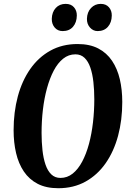

<svg xmlns="http://www.w3.org/2000/svg" viewBox="-20 -986 692 1016"><path d="M288.5 10Q224.5 10 179.5 -13.2Q134.5 -36.5 106.2 -78.5Q78 -120.5 65 -176.2Q52 -232 52 -296.5Q52 -392.5 74.2 -475.5Q96.5 -558.5 140 -620.8Q183.5 -683 246.5 -718Q309.5 -753 390.5 -753Q454.5 -753 499.5 -729.8Q544.5 -706.5 572.8 -664.5Q601 -622.5 614 -567Q627 -511.5 627 -446.5Q627 -350.5 604.8 -267.5Q582.5 -184.5 539 -122.2Q495.5 -60 432.5 -25Q369.5 10 288.5 10ZM300 -44.5Q336 -44.5 364.8 -67.5Q393.5 -90.5 415 -131Q436.5 -171.5 450.8 -224.5Q465 -277.5 472 -338Q479 -398.5 479 -460.5Q479 -509 474.2 -552Q469.5 -595 458.2 -628Q447 -661 427.5 -679.8Q408 -698.5 379 -698.5Q343 -698.5 314.2 -675.5Q285.5 -652.5 264.2 -612Q243 -571.5 228.5 -518.5Q214 -465.5 207 -405.2Q200 -345 200 -282.5Q200 -234 204.8 -191Q209.5 -148 220.8 -115Q232 -82 251.5 -63.2Q271 -44.5 300 -44.5ZM311.5 -821.5Q285.5 -821.5 269.5 -840.2Q253.5 -859 254 -886.5Q255 -922 275 -943.8Q295 -965.5 327.5 -965.5Q356 -965.5 371.5 -947.5Q387 -929.5 386.5 -903.5Q386 -867 366.2 -844.2Q346.5 -821.5 311.5 -821.5ZM496.5 -821.5Q473 -821.5 456.2 -840.2Q439.5 -859 440 -886.5Q441 -922 461.8 -943.8Q482.5 -965.5 513 -965.5Q541 -965.5 556.5 -947.5Q572 -929.5 571.5 -903.5Q571 -867 551 -844.2Q531 -821.5 496.5 -821.5Z"/></svg>

Font: Merriweather 24pt SemiCondensed
Style: Bold Italic
Weight: 700
Width: 4
Italic angle: -7.8°
Designer: Eben Sorkin
Foundry: Eben Sorkin
Version: Version 2.101